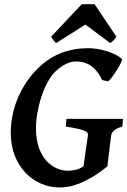

<svg xmlns="http://www.w3.org/2000/svg" viewBox="-20 -853 589 889"><path d="M546.4 -267.1Q520 -259.3 508.3 -248.8Q496.6 -238.3 495.1 -227.1Q493.2 -213.9 490.5 -193.4Q487.8 -172.9 485.4 -151.1Q482.9 -129.4 480.5 -110.6Q478 -91.8 477.1 -82.5Q439.9 -52.7 408.2 -33.9Q376.5 -15.1 349.4 -4.2Q322.3 6.8 299.1 11Q275.9 15.1 256.3 15.1Q211.4 15.1 170.7 -2.4Q129.9 -20 98.4 -52.7Q66.9 -85.4 48.3 -132.6Q29.8 -179.7 29.8 -238.3Q29.8 -284.7 40.3 -329.8Q50.8 -375 70.1 -415.8Q89.4 -456.5 116.2 -491.9Q143.1 -527.3 175.3 -554.7Q195.8 -572.3 219 -586.2Q242.2 -600.1 268.6 -609.9Q294.9 -619.6 325.4 -624.8Q356 -629.9 391.1 -629.9Q408.2 -629.9 429.7 -626.5Q451.2 -623 472.4 -616.7Q493.7 -610.4 512.7 -601.1Q531.7 -591.8 544.4 -580.1Q546.4 -578.1 543.7 -570.8Q541 -563.5 535.6 -553.2Q530.3 -543 522.7 -531Q515.1 -519 507.6 -508.1Q500 -497.1 492.9 -488.5Q485.8 -480 481.4 -476.1L453.1 -482.4Q444.3 -500.5 433.3 -516.1Q422.4 -531.7 407.7 -543.5Q393.1 -555.2 374 -561.8Q355 -568.4 330.6 -568.4Q309.1 -568.4 284.9 -556.6Q260.7 -544.9 236.3 -521.5Q217.3 -503.4 200.7 -472.9Q184.1 -442.4 172.1 -406.2Q160.2 -370.1 153.3 -331.8Q146.5 -293.5 146.5 -259.3Q146.5 -207 159.9 -169.7Q173.3 -132.3 194.8 -108.6Q216.3 -85 242.4 -73.7Q268.6 -62.5 294.4 -62.5Q311 -62.5 330.3 -66.7Q349.6 -70.8 366.7 -83.5L387.2 -227.1Q387.7 -231.9 385.7 -236.8Q383.8 -241.7 373.5 -246.6Q363.3 -251.5 342.3 -256.3Q321.3 -261.2 284.7 -267.1L287.6 -302.7H549.3ZM519 -683.1Q512.2 -673.3 504.9 -665.5Q497.6 -657.7 489.7 -653.8L375.5 -739.3L240.2 -653.8Q235.8 -656.7 228.8 -665Q221.7 -673.3 216.8 -683.1L358.4 -833.5H418Z"/></svg>

Font: Gentium Basic
Style: Bold Italic
Weight: 700
Italic angle: -8°
Designer: J. Victor Gaultney and Annie Olsen
Foundry: SIL International
Version: Version 1.102; 2013; Maintenance release